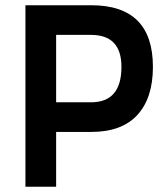

<svg xmlns="http://www.w3.org/2000/svg" viewBox="-20 -712 637 732"><path d="M328 -209H194V0H77V-692H328Q563 -692 563 -457Q563 -338 503.5 -273.5Q444 -209 328 -209ZM194 -322H327Q443 -322 443 -457Q443 -579 327 -579H194Z"/></svg>

Font: TypoPRO Titillium Text
Style: 800 wt
Weight: 800
Designer: Accademia di Belle Arti di Urbino and others
Foundry: Accademia di Belle Arti di Urbino and others.
Version: Version 25.000